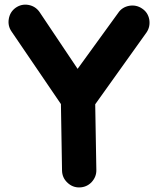

<svg xmlns="http://www.w3.org/2000/svg" viewBox="-20 -737 678 831"><path d="M324.2 74.2C344.2 73.7 361.8 66.4 376 51.8C390.1 36.6 397.5 19 397 -1.5L392.1 -285.6L614.3 -596.7C625.5 -613.3 629.4 -631.8 626 -652.8C622.1 -673.3 611.8 -689 594.7 -700.2C578.1 -711.4 559.6 -715.3 539.1 -711.9C518.6 -708 502.4 -697.8 491.2 -680.7L315.9 -439L150.4 -686C138.7 -702.1 122.6 -712.4 102.5 -715.8C82.5 -719.2 64 -714.8 47.4 -703.1C31.2 -691.4 21.5 -675.3 18.1 -655.3C14.6 -635.3 18.6 -616.7 30.3 -600.1L243.7 -286.6L248.5 1.5C249 21.5 256.3 39.1 271.5 53.2C286.1 67.4 303.7 74.7 324.2 74.2Z"/></svg>

Font: Mikhak ExtraBold
Style: Regular
Weight: 800
Designer: Amin Abedi
Version: Version 3.2